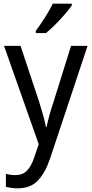

<svg xmlns="http://www.w3.org/2000/svg" viewBox="-20 -786 499 1046"><path d="M2 -536H92L193 -232Q204 -196 214 -161.5Q224 -127 230 -95H234Q239 -120 249 -157Q259 -194 272 -232L367 -536H457L253 77Q227 155 186.5 197.5Q146 240 77 240Q57 240 41 237.5Q25 235 12 232V161Q22 164 36 166Q50 168 64 168Q103 168 127 143.5Q151 119 167 70L191 0ZM371 -756Q358 -737 333.5 -708.5Q309 -680 281 -652Q253 -624 231 -606H175V-618Q199 -650 225 -691Q251 -732 268 -766H371Z"/></svg>

Font: Noto Sans Myanmar SemiCondensed
Style: Regular
Weight: 400
Width: 4
Designer: Monotype Design Team
Foundry: Monotype Imaging Inc.
Version: Version 2.107; ttfautohint (v1.8.4.7-5d5b)